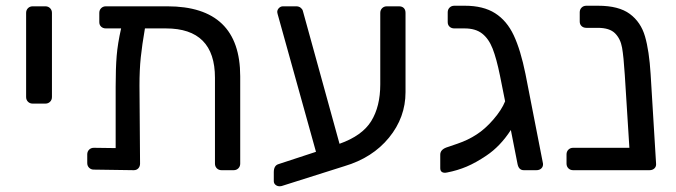

<svg xmlns="http://www.w3.org/2000/svg" viewBox="-20 -593 2355 669"><path d="M71 -255V-548Q71 -558 77.5 -564.5Q84 -571 94 -571H138Q148 -571 154.5 -564.5Q161 -558 161 -548V-255Q161 -245 154.5 -238.5Q148 -232 138 -232H94Q84 -232 77.5 -238.5Q71 -245 71 -255Z M817 -327V-23Q817 -13 810.5 -6.5Q804 0 794 0H752Q742 0 735.5 -6.5Q729 -13 729 -23V-322Q729 -494 558 -494H485Q475 -436 470.5 -393Q466 -350 466 -295L468 -23Q468 -13 462 -6.5Q456 0 446 0L307 -2Q297 -2 290.5 -8.5Q284 -15 284 -25V-55Q284 -65 290.5 -71.5Q297 -78 307 -78L383 -77V-291Q383 -355 386.5 -398Q390 -441 402 -494H349Q339 -494 332.5 -500Q326 -506 326 -516V-548Q326 -558 332.5 -564.5Q339 -571 349 -571H563Q817 -571 817 -327Z M1393 -548V-272Q1393 -184 1335.5 -113.5Q1278 -43 1180 -14L962 55Q959 56 954 56Q946 56 940 51Q934 46 934 38V7Q934 -16 950 -21L1081 -64L951 -531Q946 -548 946 -551Q946 -559 952 -565Q958 -571 966 -571H1012Q1021 -571 1027 -566.5Q1033 -562 1035 -556L1163 -92Q1242 -120 1273.5 -171Q1305 -222 1305 -299V-548Q1305 -558 1311.5 -564.5Q1318 -571 1328 -571H1370Q1381 -571 1387 -565Q1393 -559 1393 -548Z M1849 0H1805Q1787 0 1783 -23L1760 -140Q1723 -83 1675 -51Q1638 -26 1606 -12.5Q1574 1 1538 8L1531 9Q1514 9 1514 -7V-54Q1514 -71 1535 -79Q1538 -80 1574.5 -92.5Q1611 -105 1640 -124Q1670 -143 1699 -176.5Q1728 -210 1740 -240L1722 -330Q1710 -389 1696.5 -423.5Q1683 -458 1660 -476Q1637 -494 1599 -494H1563Q1553 -494 1546.5 -500Q1540 -506 1540 -516V-550Q1540 -560 1546.5 -566.5Q1553 -573 1563 -573H1600Q1664 -573 1705 -547Q1746 -521 1770 -470Q1794 -419 1811 -335L1872 -23Q1873 -13 1866.5 -6.5Q1860 0 1849 0Z M2243 0H1977Q1967 0 1960.5 -6.5Q1954 -13 1954 -23V-55Q1954 -65 1960.5 -71.5Q1967 -78 1977 -78H2173L2157 -332Q2153 -396 2147.5 -427Q2142 -458 2123 -477Q2104 -496 2063 -496H2023Q2013 -496 2006.5 -502Q2000 -508 2000 -518V-550Q2000 -560 2006.5 -566.5Q2013 -573 2023 -573H2064Q2136 -573 2174.5 -544.5Q2213 -516 2227.5 -466Q2242 -416 2247 -335L2266 -23Q2267 -13 2260.5 -6.5Q2254 0 2243 0Z"/></svg>

Font: Hezaedrus
Style: Regular
Weight: 400
Designer: Hubert & Fischer
Foundry: Hubert & Fischer
Version: Version 1.10;September 3, 2019;FontCreator 11.5.0.2425 64-bi